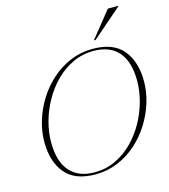

<svg xmlns="http://www.w3.org/2000/svg" viewBox="-134 -1041 1020 1156"><g transform="rotate(-15 376.0 -462.5)"><path d="M744 -457.5Q744 -391 723.5 -324.2Q703 -257.5 665.2 -197.5Q627.5 -137.5 574.8 -90.8Q522 -44 457.2 -17Q392.5 10 318.5 10Q189.5 10 129.5 -63.2Q69.5 -136.5 69.5 -257.5Q69.5 -324 90 -390.8Q110.5 -457.5 148.2 -517.5Q186 -577.5 238.8 -624.2Q291.5 -671 356.2 -698Q421 -725 495 -725Q624 -725 684 -651.8Q744 -578.5 744 -457.5ZM108.5 -245Q108.5 -126 162 -64.8Q215.5 -3.5 316.5 -3.5Q386.5 -3.5 446.5 -31.8Q506.5 -60 554.2 -108Q602 -156 635.8 -216.5Q669.5 -277 687.2 -342.5Q705 -408 705 -470Q705 -589 651.8 -650.2Q598.5 -711.5 497 -711.5Q427 -711.5 367 -683.2Q307 -655 259.2 -607Q211.5 -559 177.8 -498.5Q144 -438 126.2 -372.8Q108.5 -307.5 108.5 -245ZM516 -772 647 -935H711.5V-932L527 -772Z"/></g></svg>

Font: Newsreader Display ExtraLight
Style: Italic
Weight: 275
Italic angle: -17°
Designer: Hugues Gentile
Foundry: Production Type
Version: Version 1.002